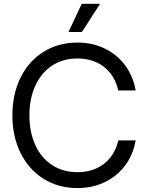

<svg xmlns="http://www.w3.org/2000/svg" viewBox="-20 -959 762 991"><path d="M43.9 -363.3Q43.9 -472.7 85.9 -558.1Q127.9 -643.6 204.3 -691.4Q280.8 -739.3 380.4 -739.3Q456.1 -739.3 519.5 -709Q583 -678.7 625 -622.8Q667 -566.9 680.2 -492.2H590.3Q578.6 -544.4 549.3 -581.5Q520 -618.7 476.8 -637.9Q433.6 -657.2 380.4 -657.2Q304.7 -657.2 248.5 -620.1Q192.4 -583 162.1 -516.4Q131.8 -449.7 131.8 -363.3Q131.8 -277.3 162.1 -210.7Q192.4 -144 248.5 -107.2Q304.7 -70.3 380.4 -70.3Q433.1 -70.3 476.3 -89.4Q519.5 -108.4 549.1 -145.3Q578.6 -182.1 590.8 -234.4H680.2Q667 -159.7 625 -104Q583 -48.3 519.5 -18.3Q456.1 11.7 380.4 11.7Q281.2 11.7 204.8 -36.1Q128.4 -84 86.2 -169.4Q43.9 -254.9 43.9 -363.3ZM401.9 -939.5H496.6L402.8 -793.9H333.5Z"/></svg>

Font: Intratopia Thin
Style: Regular
Weight: 100
Designer: Rasmus Andersson
Foundry: rsms
Version: Version 3.000;Glyphs 3.2.3 (3260)